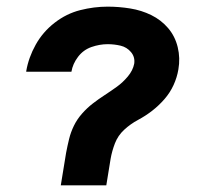

<svg xmlns="http://www.w3.org/2000/svg" viewBox="-20 -558 616 578"><path d="M163 0H300L313 -80Q317 -103 326 -126.5Q335 -150 354 -167.5Q373 -185 395.5 -197Q418 -209 438 -224.5Q458 -240 475 -259.5Q492 -279 502.5 -302Q513 -325 517 -349Q523 -383 515 -416Q507 -449 486 -473.5Q465 -498 435.5 -512.5Q406 -527 372 -532.5Q338 -538 304 -538Q263 -538 221.5 -527.5Q180 -517 144.5 -489.5Q109 -462 87.5 -423.5Q66 -385 59 -344V-342H195Q199 -366 215 -387Q231 -408 255.5 -416.5Q280 -425 304 -425Q324 -425 343 -420.5Q362 -416 374.5 -401Q387 -386 384 -366Q380 -346 365 -328Q350 -310 332 -297Q314 -284 295.5 -272Q277 -260 259.5 -246.5Q242 -233 227 -216Q212 -199 202.5 -179.5Q193 -160 188 -139.5Q183 -119 179 -98Z"/></svg>

Font: Iosevka Sparkle Extrabold
Style: Italic
Weight: 800
Italic angle: -9°
Designer: Belleve Invis
Foundry: Belleve Invis
Version: Version 4.5.0; ttfautohint (v1.8.3)